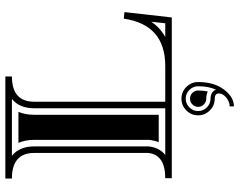

<svg xmlns="http://www.w3.org/2000/svg" viewBox="-107 -542 877 703"><g transform="rotate(-90 331.5 -190.5)"><path d="M310.5 -23.9H441.4Q592.5 -23.9 614.7 -175.8L638.7 -173.3L619.1 0H30.5V-23.9Q116 -23.9 123 -85.9V-503.4Q123 -585.4 29.3 -585.4V-609.4H403.1V-585.4Q310.5 -585.4 310.5 -503.4ZM115.7 -23.9H286.6V-503.4Q286.6 -558.1 320.8 -585.4H112.5Q147 -557.9 147 -503.4V-85.9Q147 -84.5 146.7 -83.3Q142.6 -45.4 115.7 -23.9ZM603.5 -75.2Q581.5 -42.5 547.4 -23.9H597.7ZM162.4 -47.9Q168.5 -63 170.7 -80.6Q170.9 -83.3 170.9 -85.9V-503.4Q170.9 -536.1 159.9 -561.5H273.4Q262.7 -536.1 262.7 -503.4V-47.9ZM382.6 96.4Q382.6 155.5 354.7 191.7Q327.4 227.5 293.5 227.5V211.9Q310.3 211.9 325.6 199.5Q340.8 187 340.8 172.6Q340.8 157.2 321.8 157.2Q296.6 157.2 278.7 139.3Q260.7 121.3 260.7 96.3Q260.7 71.3 278.7 53.3Q296.6 35.4 321.7 35.4Q346.7 35.4 364.6 53.3Q382.6 71.3 382.6 96.4ZM321.8 141.8Q327.1 141.8 331.5 142.8Q349.4 146.5 354.7 161.9Q367.2 134.8 367.2 96.4Q367.2 77.9 353.8 64.5Q340.3 51 321.8 51Q303.2 51 289.8 64.5Q276.4 77.9 276.4 96.4Q276.4 115 289.8 128.4Q303.2 141.8 321.8 141.8ZM351.6 96.4Q351.6 115.7 348.1 131.8Q342 128.9 334.7 127.4Q328.6 126.2 321.8 126.2Q309.6 126.2 300.7 117.4Q291.7 108.6 291.7 96.4Q291.7 84.2 300.7 75.4Q309.6 66.7 321.8 66.7Q334 66.7 342.8 75.4Q351.6 84.2 351.6 96.4Z"/></g></svg>

Font: itsadzokeS01
Style: Regular
Weight: 600
Width: 6
Version: Version 0.46